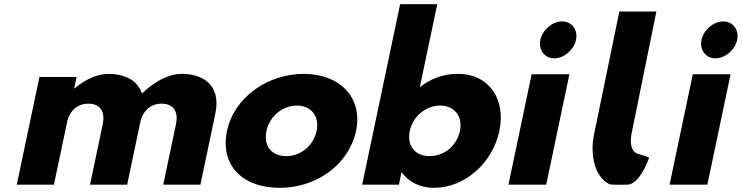

<svg xmlns="http://www.w3.org/2000/svg" viewBox="-20 -880 3535 915"><path d="M60 0H237L300.1 -300C308.7 -341 341.2 -386 400.2 -386C463.2 -386 480.7 -341 470 -290L409 0H586L650.3 -306C660.5 -345 693.2 -386 749.2 -386C812.2 -386 829.7 -341 819 -290L758 0H935L1006.1 -338C1036.1 -481 940 -528 846 -528C790 -528 723.9 -499 656.3 -434C634.8 -503 565 -528 497 -528C441 -528 383.9 -499 335.5 -459H333.5L344.9 -513H167.9Z M1061.8 -256C1028.6 -98 1128.8 15 1313.8 15C1490.8 15 1643.6 -98 1676.8 -256C1710.5 -416 1598 -528 1428 -528C1255 -528 1095.5 -416 1061.8 -256ZM1249.8 -256C1264.8 -327 1328.3 -377 1395.3 -377C1461.3 -377 1503.8 -327 1488.8 -256C1474.1 -186 1413.6 -136 1344.6 -136C1272.6 -136 1235.1 -186 1249.8 -256Z M2359.8 -256C2391.4 -406 2312 -528 2162 -528C2093 -528 2031.2 -505 1980.6 -464L2063.8 -860H1886.8L1706 0H1881L1893.2 -58H1895.2C1924.4 -16 1977.8 15 2047.8 15C2197.8 15 2328.3 -106 2359.8 -256ZM2171.8 -256C2157.1 -186 2098.6 -136 2026.6 -136C1957.6 -136 1918.1 -186 1932.8 -256C1947.8 -327 2011.3 -377 2077.3 -377C2144.3 -377 2186.8 -327 2171.8 -256Z M2403 0H2583L2693.6 -526H2513.6ZM2555.1 -690C2545 -642 2575.6 -602 2621.6 -602C2667.6 -602 2715 -642 2725.1 -690C2735.2 -738 2704.6 -778 2658.6 -778C2612.6 -778 2565.2 -738 2555.1 -690Z M2931.6 -825 2811.1 -240C2792.6 -154.6 2808 -41.6 2882.7 -3C2893 2.3 2937.1 0 2969.2 0C3027 -0.3 3068.3 -115 3068.3 -115C3075.1 -134 3080.5 -128 3026.5 -145C2971.2 -154.7 2989.1 -240 2989.1 -240L3108.1 -825Z M3171 0H3351L3461.6 -526H3281.6ZM3323.1 -690C3313 -642 3343.6 -602 3389.6 -602C3435.6 -602 3483 -642 3493.1 -690C3503.2 -738 3472.6 -778 3426.6 -778C3380.6 -778 3333.2 -738 3323.1 -690Z"/></svg>

Font: Hussar
Style: BdOblTwo
Weight: 700
Foundry: Cannot Into Space Fonts
Version: Version 2.00